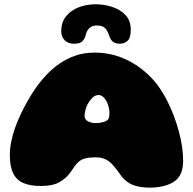

<svg xmlns="http://www.w3.org/2000/svg" viewBox="-20 -838 882 878"><path d="M664 20Q624.5 20 593.8 10Q563 0 539.5 -27.5Q534.5 -33.5 531 -38.2Q527.5 -43 524 -48Q520.5 -53 515 -60.5Q509.5 -68 500 -79Q488.5 -93 476.8 -101.2Q465 -109.5 452.5 -113.5Q447.5 -115.5 441.5 -116.5Q435.5 -117.5 428.5 -118Q421.5 -118.5 414 -118.5Q402.5 -118.5 390.5 -117.2Q378.5 -116 368.5 -113.5Q357.5 -110.5 348.8 -105Q340 -99.5 333 -92Q326 -84.5 320 -75.8Q314 -67 307.8 -57.8Q301.5 -48.5 293.5 -39Q276.5 -18.5 248 -3Q219.5 12.5 166 12.5Q119 12.5 87.5 -0.8Q56 -14 40.5 -45Q25 -76 25 -128.5Q25 -160 31.8 -192.2Q38.5 -224.5 50 -256.5Q61.5 -288.5 75.8 -318Q90 -347.5 104.8 -373.5Q119.5 -399.5 133 -420Q146.5 -440.5 156.5 -453.5Q173 -475.5 197 -500.5Q221 -525.5 252.8 -547.5Q284.5 -569.5 324.5 -583.5Q364.5 -597.5 413.5 -597.5Q483.5 -597.5 547.8 -569.8Q612 -542 666 -488.5Q689 -466 709 -437Q729 -408 745.8 -374.8Q762.5 -341.5 775.8 -306Q789 -270.5 798.5 -234.8Q808 -199 812.8 -165.5Q817.5 -132 817.5 -102.5Q817.5 -34.5 775.5 -7.2Q733.5 20 664 20ZM465.5 -285Q475 -290.5 477.8 -298.8Q480.5 -307 480.5 -322.5Q480.5 -331 478.5 -341.2Q476.5 -351.5 473 -361.5Q469.5 -371.5 465 -378.5Q458.5 -390 449.5 -396.8Q440.5 -403.5 431 -403.5Q414 -403.5 400.5 -389Q387 -374.5 379.5 -359.5Q377.5 -355 375 -348.8Q372.5 -342.5 370.8 -335.5Q369 -328.5 367.8 -321.8Q366.5 -315 366.5 -309.5Q366.5 -291 382.8 -283Q399 -275 417.5 -275Q427 -275 435.8 -276.2Q444.5 -277.5 452.2 -279.8Q460 -282 465.5 -285ZM317.5 -638Q291.5 -638 275.8 -654Q260 -670 260 -694.5Q260 -736.5 282.5 -764Q305 -791.5 341 -805Q377 -818.5 417 -818.5Q455 -818.5 492 -806.8Q529 -795 553.5 -769.5Q578 -744 578 -702.5Q578 -664.5 563.2 -651.2Q548.5 -638 527 -638Q510 -638 498 -646.2Q486 -654.5 480.5 -671.5Q474.5 -689.5 467.5 -700.5Q460.5 -711.5 450 -716.5Q439.5 -721.5 422 -721.5Q401.5 -721.5 389 -709.8Q376.5 -698 371.5 -676.5Q368 -661.5 357.5 -649.8Q347 -638 317.5 -638Z"/></svg>

Font: Gluten Black
Style: Regular
Weight: 900
Designer: Tyler Finck
Foundry: Etcetera Type Company
Version: Version 1.300